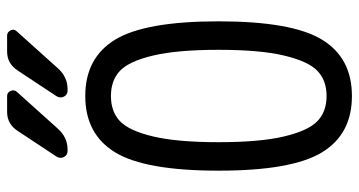

<svg xmlns="http://www.w3.org/2000/svg" viewBox="-255 -745 1010 540"><g transform="rotate(-90 250.0 -475.0)"><path d="M264.6 -790Q253.9 -790 248.5 -799.8Q243.2 -809.6 249 -820.3L321.3 -929.7Q340.8 -960 375 -960H419.9Q429.7 -960 434.6 -950.2Q439.5 -940.4 431.6 -932.6L328.1 -817.4Q303.7 -790 269.5 -790ZM250 -960Q259.8 -960 264.2 -950.2Q268.6 -940.4 261.7 -932.6L158.2 -817.4Q133.8 -790 99.6 -790H94.7Q84 -790 78.6 -799.8Q73.2 -809.6 79.1 -820.3L151.4 -929.7Q170.9 -960 205.1 -960ZM320.8 -642.6Q293.9 -668 250 -668Q206.1 -668 179.2 -642.6Q152.3 -617.2 136.2 -549.3Q120.1 -481.4 120.1 -365.2Q120.1 -249 136.2 -181.2Q152.3 -113.3 179.2 -87.4Q206.1 -61.5 250 -61.5Q293.9 -61.5 320.8 -87.4Q347.7 -113.3 363.8 -181.2Q379.9 -249 379.9 -365.2Q379.9 -481.4 363.8 -549.3Q347.7 -617.2 320.8 -642.6ZM408.7 -74.7Q357.4 9.8 250 9.8Q142.6 9.8 91.3 -74.7Q40 -159.2 40 -365.2Q40 -571.3 91.3 -655.8Q142.6 -740.2 250 -740.2Q357.4 -740.2 408.7 -655.8Q460 -571.3 460 -365.2Q460 -159.2 408.7 -74.7Z"/></g></svg>

Font: Rounded-L Mgen+ 2m regular
Style: Regular
Weight: 400
Designer: [Source Han Sans]
Ryoko NISHIZUKA  (kana & ideographs); Paul D. Hunt (Latin, Greek & Cyrillic); Wenlong ZHANG  (bopomofo
Version: Version 1.059.20150602